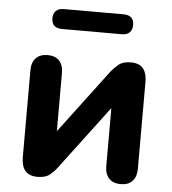

<svg xmlns="http://www.w3.org/2000/svg" viewBox="-51 -742 716 797"><g transform="rotate(5 307.0 -343.5)"><path d="M134.2 8.5Q112 8.5 96.9 0.2Q81.8 -8 74.2 -25.4Q66.8 -42.8 66.8 -69.2V-429.2Q66.8 -462.8 84.1 -480.8Q101.5 -498.8 133 -498.8Q164.5 -498.8 181.4 -480.8Q198.2 -462.8 198.2 -429.2V-151.8H171.5L397.5 -452.2Q409.8 -468 428.2 -483.4Q446.8 -498.8 480 -498.8Q502.5 -498.8 517.1 -490.5Q531.8 -482.2 539.2 -465.4Q546.8 -448.5 546.8 -421.8V-61Q546.8 -28.2 529.9 -9.9Q513 8.5 481.5 8.5Q449 8.5 432.1 -9.9Q415.2 -28.2 415.2 -61V-339.2H442.8L216 -38Q204.5 -22.2 186.4 -6.9Q168.2 8.5 134.2 8.5ZM182.5 -611.8Q139 -611.8 139 -653.2Q139 -672.9 150.3 -683.8Q161.6 -694.8 182.5 -694.8H431.8Q475.2 -694.8 475.2 -653.5Q475.2 -634 464 -622.9Q452.7 -611.8 431.8 -611.8Z"/></g></svg>

Font: Nunito ExtraLight
Style: Regular
Weight: 200
Designer: Vernon Adams
Foundry: Vernon Adams
Version: Version 3.602;April 4, 2023;FontCreator 14.0.0.2856 64-bit